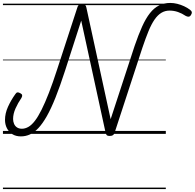

<svg xmlns="http://www.w3.org/2000/svg" viewBox="-20 -910 1324 1305"><path d="M122 17Q88 17 64 2Q40 -13 27 -38.5Q14 -64 14 -95Q14 -139 34 -183.5Q54 -228 84 -270Q91 -281 98.5 -282Q106 -283 117 -277Q129 -271 130.5 -263.5Q132 -256 126 -245Q102 -210 85.5 -173Q69 -136 69 -101Q69 -84 75.5 -68.5Q82 -53 95.5 -44Q109 -35 129 -35Q151 -35 173 -47.5Q195 -60 217 -88.5Q239 -117 262.5 -164Q286 -211 312.5 -279Q339 -347 369 -440L507 -863Q510 -873 518 -877.5Q526 -882 538 -882Q551 -882 558 -876.5Q565 -871 567 -859L732 -100L895 -598Q921 -674 946 -729.5Q971 -785 999 -820.5Q1027 -856 1061 -873Q1095 -890 1137 -890Q1161 -890 1185 -884Q1209 -878 1231.5 -867.5Q1254 -857 1271 -844Q1282 -836 1283.5 -827.5Q1285 -819 1278 -808Q1271 -797 1262 -796.5Q1253 -796 1242 -802Q1217 -819 1189.5 -828.5Q1162 -838 1132 -838Q1102 -838 1077 -823Q1052 -808 1030.5 -777Q1009 -746 989.5 -698.5Q970 -651 948 -586L758 -5Q754 5 746.5 9.5Q739 14 725 14Q717 14 711 12Q705 10 702 3.5Q699 -3 696 -16L532 -770L422 -429Q388 -324 357.5 -247.5Q327 -171 298 -120Q269 -69 240.5 -39Q212 -9 183 4Q154 17 122 17ZM0 365H1107V375H0ZM0 -20H1107V0H0ZM0 -505H1107V-500H0ZM0 -885H1107V-875H0Z"/></svg>

Font: Playwrite DK Loopet Guides
Style: Regular
Weight: 400
Designer: Veronika Burian, José Scaglione
Foundry: TypeTogether
Version: Version 1.003